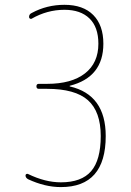

<svg xmlns="http://www.w3.org/2000/svg" viewBox="-20 -760 540 790"><path d="M95.7 -22.5Q85 -28.3 85 -38.1Q85 -42 88.4 -43.9Q91.8 -45.9 95.7 -43.9Q166 -9.8 230.5 -9.8Q315.4 -9.8 355 -55.7Q394.5 -101.6 394.5 -200.2Q394.5 -300.8 341.8 -347.7Q289.1 -394.5 173.8 -394.5H139.6Q129.9 -394.5 129.9 -404.8Q129.9 -415 139.6 -415H173.8Q274.4 -415 329.6 -458Q384.8 -501 384.8 -580.1Q384.8 -648.4 348.1 -684.1Q311.5 -719.7 245.1 -719.7Q173.8 -719.7 109.4 -682.6Q106.4 -681.6 103 -683.6Q99.6 -685.5 99.6 -690.4Q99.6 -702.1 111.3 -707Q172.9 -740.2 245.1 -740.2Q322.3 -740.2 363.8 -698.2Q405.3 -656.2 405.3 -580.1Q405.3 -442.4 267.6 -407.2Q266.6 -407.2 266.6 -406.2Q266.6 -404.3 267.6 -404.3Q415 -370.1 415 -200.2Q415 9.8 230.5 9.8Q165 9.8 95.7 -22.5Z"/></svg>

Font: Rounded-X Mgen+ 2m thin
Style: Regular
Weight: 100
Designer: [Source Han Sans]
Ryoko NISHIZUKA  (kana & ideographs); Paul D. Hunt (Latin, Greek & Cyrillic); Wenlong ZHANG  (bopomofo
Version: Version 1.059.20150602